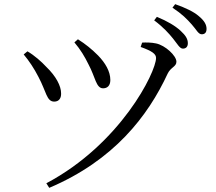

<svg xmlns="http://www.w3.org/2000/svg" viewBox="-20 -859 1040 924"><path d="M813 -673C834 -647 845 -625 860 -625C875 -625 884 -634 884 -651C884 -671 874 -688 849 -711C824 -734 786 -757 735 -778L722 -761C765 -729 793 -698 813 -673ZM903 -741C925 -717 934 -694 951 -694C966 -694 974 -703 974 -720C974 -740 964 -759 936 -782C913 -802 874 -821 823 -839L810 -822C857 -791 880 -767 903 -741ZM338 -655C367 -621 388 -586 406 -549C439 -488 442 -434 476 -434C496 -434 511 -446 511 -474C511 -515 487 -556 452 -592C422 -622 393 -646 355 -670ZM94 -597C120 -566 144 -530 165 -489C203 -418 204 -370 241 -370C265 -370 275 -388 274 -410C274 -445 250 -492 202 -538C181 -561 145 -593 112 -612ZM217 45C528 -87 692 -300 787 -505C802 -536 829 -538 829 -562C829 -591 775 -641 731 -650C708 -655 682 -655 664 -654L657 -633C713 -613 731 -599 731 -580C731 -512 560 -166 203 23Z"/></svg>

Font: Harano Aji Mincho TW
Style: Regular
Weight: 400
Foundry: Masamichi Hosoda
Version: HaranoAjiMinchoTW-Regular version 20230610;ttx 4.39.4